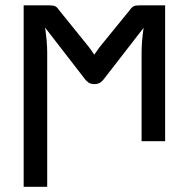

<svg xmlns="http://www.w3.org/2000/svg" viewBox="-20 -528 706 718"><path d="M156.5 170.5H68.5V-508H164.5Q178.5 -508 186 -504.8Q193.5 -501.5 201 -490L314.5 -349.5Q322 -339.5 327.5 -331L332.5 -323.5L351.5 -350.5L465 -490Q473 -501.5 480.2 -504.8Q487.5 -508 501.5 -508H597.5V0H509.5V-331.5Q509.5 -371.5 517 -424L372.5 -237.5Q365 -226.5 356 -220Q347 -213.5 333 -213.5Q319 -213.5 310 -220Q301 -226.5 293.5 -237.5L148.5 -425Q156.5 -373 156.5 -331.5Z"/></svg>

Font: Verano Sans Medium
Style: Regular
Weight: 500
Designer: Lukasz Dziedzic with Adam Twardoch and Botio Nikoltchev
Foundry: tyPoland Lukasz Dziedzic
Version: Version 3.001;December 28, 2019;FontCreator 12.0.0.2547 64-b